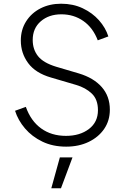

<svg xmlns="http://www.w3.org/2000/svg" viewBox="-20 -777 683 1033"><path d="M336 12Q264 12 208 -15Q152 -42 114.5 -86Q77 -130 61 -181L119 -202Q146 -126 201.5 -86Q257 -46 335 -46Q410 -46 458.5 -83Q507 -120 507 -184Q507 -242 474 -273.5Q441 -305 390 -320L254 -360Q171 -384 131.5 -437.5Q92 -491 92 -559Q92 -617 120.5 -662Q149 -707 198 -732Q247 -757 309 -757Q373 -757 425 -732.5Q477 -708 512.5 -668Q548 -628 563 -581L506 -560Q480 -628 428.5 -664Q377 -700 310 -700Q243 -700 199.5 -662.5Q156 -625 156 -562Q156 -511 184.5 -475Q213 -439 282 -418L404 -382Q484 -358 527.5 -308.5Q571 -259 571 -187Q571 -128 540.5 -83.5Q510 -39 457 -13.5Q404 12 336 12ZM256 236 302 70H370L308 236Z"/></svg>

Font: Plus Jakarta Sans Light
Style: Regular
Weight: 300
Designer: Gumpita Rahayu
Foundry: Tokotype
Version: Version 2.006; ttfautohint (v1.8.4.7-5d5b)